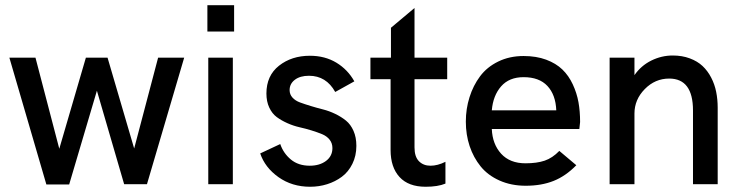

<svg xmlns="http://www.w3.org/2000/svg" viewBox="-20 -710 2852 740"><path d="M158.7 1 16.1 -487.8H116.7L208.5 -136.7L311 -487.8H394.5L497.1 -137.7L589.4 -487.8H689.9L546.4 0H458.5L353.5 -360.4L246.6 1Z M779.3 -588.4V-689.9H882.3V-588.4ZM782.7 0V-487.8H877.4V0Z M1175.3 9.8Q1105.5 9.8 1053.2 -27.3Q1001 -64.5 982.9 -118.7L1060.1 -154.8Q1072.3 -119.1 1101.1 -95.2Q1129.9 -71.3 1173.8 -71.3Q1211.9 -71.3 1236.6 -89.8Q1261.2 -108.4 1261.2 -139.2Q1261.2 -158.2 1250.2 -171.9Q1239.3 -185.5 1221.4 -192.9Q1203.6 -200.2 1180.7 -207.3Q1157.7 -214.4 1134 -219.7Q1110.4 -225.1 1087.4 -235.4Q1064.5 -245.6 1046.6 -258.8Q1028.8 -272 1017.8 -295.4Q1006.8 -318.8 1006.8 -349.6Q1006.8 -418.5 1055.4 -456.8Q1104 -495.1 1174.3 -495.1Q1232.4 -495.1 1276.4 -468.5Q1320.3 -441.9 1345.7 -396.5L1272 -355.5Q1237.3 -418 1170.9 -418Q1136.7 -418 1116.5 -402.6Q1096.2 -387.2 1096.2 -362.8Q1096.2 -346.2 1107.2 -334Q1118.2 -321.8 1136.2 -315.2Q1154.3 -308.6 1177.5 -301.5Q1200.7 -294.4 1224.9 -288.3Q1249 -282.2 1272.2 -271Q1295.4 -259.8 1313.5 -245.1Q1331.5 -230.5 1342.5 -205.6Q1353.5 -180.7 1353.5 -147.9Q1353.5 -109.4 1338.1 -78.4Q1322.8 -47.4 1297.4 -28.6Q1272 -9.8 1240.7 0Q1209.5 9.8 1175.3 9.8Z M1620.6 9.8Q1554.2 9.8 1519.8 -27.8Q1485.4 -65.4 1485.4 -131.8V-404.8H1407.7V-487.8H1486.8V-603L1577.6 -679.2V-487.8H1703.6V-404.8H1577.6V-141.6Q1577.6 -106 1594.7 -88.6Q1611.8 -71.3 1639.2 -71.3Q1666.5 -71.3 1696.8 -86.4V-2.4Q1667.5 9.8 1620.6 9.8Z M2006.3 5.9Q1950.2 5.9 1905.3 -14.2Q1860.4 -34.2 1832.5 -68.6Q1804.7 -103 1790 -147Q1775.4 -190.9 1775.4 -241.2Q1775.4 -290.5 1789.6 -335.4Q1803.7 -380.4 1830.3 -416Q1856.9 -451.7 1900.4 -472.9Q1943.8 -494.1 1998 -494.1Q2046.9 -494.1 2085 -480Q2123 -465.8 2147.5 -442.1Q2171.9 -418.5 2187.5 -385Q2203.1 -351.6 2209.5 -316.2Q2215.8 -280.8 2215.8 -239.7L2212.9 -212.9H1875.5Q1877.9 -154.3 1911.6 -117.4Q1945.3 -80.6 2005.4 -80.6Q2049.3 -80.6 2079.3 -90.8Q2109.4 -101.1 2135.7 -128.4L2201.2 -73.2Q2160.2 -31.2 2113.5 -12.7Q2066.9 5.9 2006.3 5.9ZM1875.5 -284.7H2124Q2121.6 -344.7 2089.8 -378.7Q2058.1 -412.6 1998 -412.6Q1942.4 -412.6 1911.4 -377.2Q1880.4 -341.8 1875.5 -284.7Z M2329.6 0V-487.8H2425.3V-420.4Q2450.7 -457 2490.2 -476.6Q2529.8 -496.1 2572.8 -496.1Q2608.9 -496.1 2638.4 -485.1Q2668 -474.1 2687.7 -455.6Q2707.5 -437 2720.9 -411.1Q2734.4 -385.3 2740.2 -356.2Q2746.1 -327.1 2746.1 -294.9V0H2650.9V-284.2Q2650.9 -407.2 2559.1 -407.2Q2504.9 -407.2 2465.1 -366.7Q2425.3 -326.2 2425.3 -272.5V0Z"/></svg>

Font: HK Grotesk Medium
Style: Regular
Weight: 500
Designer: Alfredo Marco Pradil and Stefan Peev
Foundry: Hanken Design Co.
Version: Version 1.045;PS 001.045;hotconv 1.0.88;makeotf.lib2.5.64775